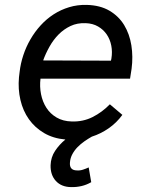

<svg xmlns="http://www.w3.org/2000/svg" viewBox="-20 -558 627 780"><path d="M477.1 -91.3Q453.6 -59.1 421.6 -36.9Q389.6 -14.6 353 -2.9Q338.4 5.4 323.2 15.9Q308.1 26.4 295.4 39.3Q282.7 52.2 274.2 67.9Q265.6 83.5 264.2 101.6Q261.2 133.8 292 134.3Q304.7 135.3 316.9 131.3Q329.1 127.4 340.3 122.1L350.6 182.1Q332 192.9 311.3 197.8Q290.5 202.6 269 202.1Q229.5 201.7 207 177.2Q184.6 152.8 185.5 113.3Q186.5 81.1 203.6 55.2Q220.7 29.3 245.6 8.8Q196.3 4.4 158.9 -17.6Q121.6 -39.6 97.4 -73.7Q73.2 -107.9 63 -151.9Q52.7 -195.8 57.1 -244.1L59.6 -265.1Q63.5 -299.8 74.7 -333.7Q85.9 -367.7 103.8 -398.4Q121.6 -429.2 145.3 -455.1Q168.9 -481 198 -499.8Q227.1 -518.6 261 -528.8Q294.9 -539.1 332.5 -538.1Q387.2 -536.6 424.8 -514.4Q462.4 -492.2 484.4 -456.1Q506.3 -419.9 513.7 -373.8Q521 -327.6 514.6 -278.8L508.3 -238.3H144.5Q140.6 -206.1 146.7 -175.3Q152.8 -144.5 168.5 -120.1Q184.1 -95.7 210 -80.6Q235.8 -65.4 271.5 -64.5Q317.4 -63 356.2 -82.5Q395 -102.1 426.3 -134.3ZM328.1 -463.9Q293.9 -465.3 266.6 -452.4Q239.3 -439.5 218 -418Q196.8 -396.5 181.2 -368.7Q165.5 -340.8 155.3 -312.5L430.7 -311.5L432.6 -320.3Q437 -347.2 432.1 -372.6Q427.2 -397.9 413.6 -418Q399.9 -438 378.4 -450.4Q356.9 -462.9 328.1 -463.9Z"/></svg>

Font: Roboto Mono
Style: Italic
Weight: 400
Designer: Google
Version: Version 2.000985; 2015; ttfautohint (v1.3)